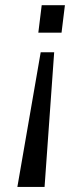

<svg xmlns="http://www.w3.org/2000/svg" viewBox="-20 -577 319 751"><path d="M143.1 -556.6H233.9L220.7 -449.2H129.9ZM139.2 -372.6H191.9L154.3 154.3H47.9Z"/></svg>

Font: Ride
Style: Italic
Weight: 400
Version: Version 3.000